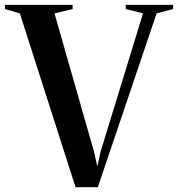

<svg xmlns="http://www.w3.org/2000/svg" viewBox="-36 -763 726 784"><path d="M-15.5 -726V-743H260.5V-726L186.5 -708.5L347.5 -145L361.5 -83.5L375 -144.5L548 -708.5L477.5 -726V-743H671V-726L603.5 -708.5L363.5 1.5H272.5L45 -708.5Z"/></svg>

Font: Merriweather 144pt SemiBold
Style: Regular
Weight: 600
Version: Version 2.100